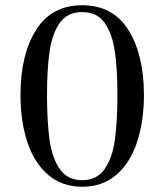

<svg xmlns="http://www.w3.org/2000/svg" viewBox="-20 -703 626 731"><path d="M58 -342Q58 -494 117 -588.5Q176 -683 293 -683Q410 -683 469 -588.5Q528 -494 528 -342Q528 -243 502.5 -164Q477 -85 424 -38.5Q371 8 293 8Q215 8 162 -38.5Q109 -85 83.5 -164Q58 -243 58 -342ZM427 -342Q427 -441 417 -508.5Q407 -576 378 -616.5Q349 -657 293 -657Q237 -657 208 -616.5Q179 -576 169 -508.5Q159 -441 159 -342Q159 -241 168.5 -171.5Q178 -102 207.5 -59.5Q237 -17 293 -17Q349 -17 378.5 -59.5Q408 -102 417.5 -171.5Q427 -241 427 -342Z"/></svg>

Font: Ibarra Real Nova
Style: Regular
Weight: 400
Designer: Jose Maria Ribagorda & Octavio Pardo
Foundry: Jose Maria Ribagorda
Version: Version 1.014